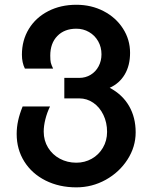

<svg xmlns="http://www.w3.org/2000/svg" viewBox="-20 -574 640 806"><path d="M50 -11.5Q50 -39.5 56 -67.2Q62 -95 75 -127H190Q177.5 -101.5 170.5 -73.5Q163.5 -45.5 163.5 -21.5Q163.5 16 181.8 45.8Q200 75.5 231.2 92.2Q262.5 109 300.5 109Q335.5 109 365 92.5Q394.5 76 412 46.2Q429.5 16.5 429.5 -20.5Q429.5 -59.5 414 -91.8Q398.5 -124 371.8 -142.5Q345 -161 312.5 -161H250V-247H312.5Q339 -247 360.5 -260Q382 -273 394 -295.8Q406 -318.5 406 -346Q406 -376.5 392 -401Q378 -425.5 353.8 -439.5Q329.5 -453.5 300.5 -453.5Q250.5 -453.5 220.8 -423Q191 -392.5 191 -340.5Q191 -321 193.2 -311.2Q195.5 -301.5 203 -286H84.5Q72 -311 72 -344.5Q72 -405 101.2 -452.8Q130.5 -500.5 182.5 -527.2Q234.5 -554 300.5 -554Q363.5 -554 415 -527.2Q466.5 -500.5 496.2 -454.2Q526 -408 526 -352Q526 -299 503.5 -261.2Q481 -223.5 440.5 -205.5Q494 -177 521.8 -129Q549.5 -81 549.5 -18.5Q549.5 42.5 515.2 95.8Q481 149 423.8 180.8Q366.5 212.5 300.5 212.5Q228.5 212.5 171.2 183.8Q114 155 82 104Q50 53 50 -11.5Z"/></svg>

Font: JuliaMono
Style: Bold
Weight: 700
Monospace: yes
Designer: cormullion
Foundry: corm
Version: Version 0.055; ttfautohint (v1.8.4)